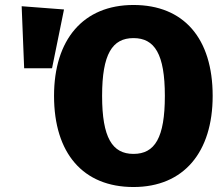

<svg xmlns="http://www.w3.org/2000/svg" viewBox="-20 -733 901 771"><path d="M516 -713C314 -713 197 -574 197 -348C197 -117 314 18 516 18C718 18 834 -122 834 -348C834 -579 718 -713 516 -713ZM67 -708 77 -459H189L237 -695ZM516 -580C601 -580 642 -516 642 -348C642 -180 602 -115 516 -115C431 -115 390 -180 390 -348C390 -516 431 -580 516 -580Z"/></svg>

Font: Fira Sans ExtraBold
Style: Regular
Weight: 800
Designer: bBox Type GmbH & Carrois Corporate GbR & Edenspiekermann AG
Foundry: bBox Type GmbH & Carrois Corporate GbR & Edenspiekermann AG
Version: Version 4.300;PS 004.300;hotconv 1.0.88;makeotf.lib2.5.64775